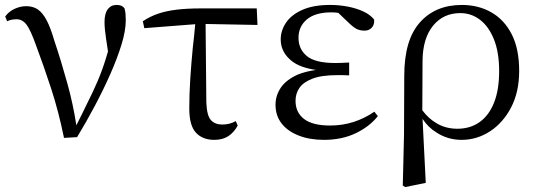

<svg xmlns="http://www.w3.org/2000/svg" viewBox="-20 -551 2174 777"><path d="M239 7Q217 -101 186.5 -194Q156 -287 126 -367Q104 -429 87.5 -451Q71 -473 47 -473Q25 -473 9 -465L1 -484Q15 -504 38.5 -515Q62 -526 86 -526Q114 -526 133.5 -512.5Q153 -499 169 -468.5Q185 -438 200 -386Q227 -306 253 -212Q276 -129 289 -44Q313 -91 333 -133Q356 -178 375 -222.5Q394 -267 409 -316Q413 -329 417 -343Q412 -373 409 -396Q403 -436 403 -462Q403 -496 416 -513.5Q429 -531 452 -531Q464 -531 471.5 -527.5Q479 -524 484 -517Q487 -505 488 -494.5Q489 -484 489 -470Q489 -427 472 -371.5Q455 -316 427 -252.5Q399 -189 364 -123Q329 -57 292 4Z M564 -437 558 -465Q588 -485 621 -496Q654 -507 696 -512Q738 -517 793 -517H1019L1022 -450L812 -454L815 -137Q817 -83 833.5 -65Q850 -47 879 -47Q895 -47 908.5 -50.5Q922 -54 934 -61L942 -43Q927 -15 904 0Q881 15 847 15Q800 15 773 -14Q746 -43 746 -112Q746 -170 750 -232Q754 -294 760 -356Q766 -406 770 -453Z M1291 15Q1233 15 1188.5 -2.5Q1144 -20 1119.5 -51.5Q1095 -83 1095 -127Q1095 -165 1117 -197Q1139 -229 1187 -250Q1217 -262 1259 -268Q1196 -277 1162 -303Q1116 -339 1116 -391Q1116 -428 1138 -460Q1160 -492 1204.5 -511.5Q1249 -531 1316 -531Q1352 -531 1386.5 -524.5Q1421 -518 1449.5 -505Q1478 -492 1494 -472Q1496 -451 1484.5 -439Q1473 -427 1456 -427Q1439 -427 1426 -432.5Q1413 -438 1393 -457L1349 -499Q1335 -501 1321 -501Q1256 -501 1222 -472.5Q1188 -444 1188 -398Q1188 -352 1222 -324Q1256 -296 1337 -296Q1349 -296 1362 -296.5Q1375 -297 1393 -298V-246Q1374 -247 1364 -247H1347Q1281 -247 1244 -232.5Q1207 -218 1191.5 -195Q1176 -172 1176 -143Q1176 -96 1210.5 -69.5Q1245 -43 1316 -43Q1366 -43 1411 -57.5Q1456 -72 1495 -99L1509 -81Q1476 -39 1420 -12Q1364 15 1291 15Z M1610 200 1615 -6 1616 -245Q1616 -389 1679 -460Q1742 -531 1849 -531Q1916 -531 1968.5 -501Q2021 -471 2051 -412Q2081 -353 2081 -264Q2081 -179 2048.5 -116.5Q2016 -54 1963 -19.5Q1910 15 1848 15Q1792 15 1746 -15Q1712 -36 1690 -70L1703 189L1620 206ZM1689 -105Q1714 -71 1747 -52Q1784 -30 1831 -30Q1883 -30 1921 -57Q1959 -84 1979.5 -136Q2000 -188 2000 -263Q2000 -339 1979 -391.5Q1958 -444 1922.5 -471Q1887 -498 1843 -498Q1774 -498 1732.5 -447Q1691 -396 1690 -306Z"/></svg>

Font: Early Summer Mincho
Style: Regular
Weight: 400
Designer: GuiWonder
Version: Version 1.002